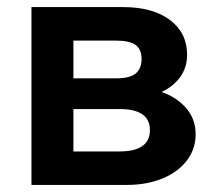

<svg xmlns="http://www.w3.org/2000/svg" viewBox="-20 -523 603 543"><path d="M69 0V-503H327.6Q411.9 -503 460.5 -466.6Q509.1 -430.2 509.1 -368.1Q509.1 -329.3 486.5 -301Q463.9 -272.7 425.3 -257.7L424.3 -266.7Q472.5 -253.7 502.9 -221.3Q533.3 -189 533.3 -143.4Q533.3 -100.6 507.6 -67.9Q481.9 -35.2 437.9 -17.6Q394 0 338.5 0ZM187.6 -34.3 122.7 -94.7H318.3Q360.9 -94.7 382.4 -109.8Q404 -124.9 404 -155Q404 -185.1 382.4 -199.8Q360.9 -214.6 318.3 -214.6H134.3V-301.4H307.4Q347.3 -301.4 363.9 -315.3Q380.4 -329.2 380.4 -355.9Q380.4 -383.4 363.6 -395.8Q346.7 -408.2 307.4 -408.2H117.5L187.6 -471.7Z"/></svg>

Font: Wix Madefor Display
Style: Regular
Weight: 400
Designer: Dalton Maag Ltd
Foundry: Dalton Maag Ltd
Version: Version 3.100